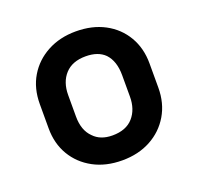

<svg xmlns="http://www.w3.org/2000/svg" viewBox="-103 -658 806 781"><g transform="rotate(-20 300.0 -268.0)"><path d="M300 -547Q371 -547 424.5 -518.5Q478 -490 508 -439Q538 -388 538 -322V-217Q538 -150 507.5 -98.5Q477 -47 423.5 -18Q370 11 300 11Q229 11 175.5 -18Q122 -47 92 -97.5Q62 -148 62 -214V-319Q62 -387 92.5 -438Q123 -489 177 -518Q231 -547 300 -547ZM303 -438Q245 -438 214 -404Q183 -370 183 -314V-221Q183 -161 216 -129Q245 -98 297 -98Q356 -98 386.5 -132.5Q417 -167 417 -222V-315Q417 -376 386 -409Q357 -438 303 -438Z"/></g></svg>

Font: Recursive Mn Lnr St SmB
Style: Regular
Weight: 600
Monospace: yes
Version: Version 1.079;hotconv 1.0.112;makeotfexe 2.5.65598; ttfautoh